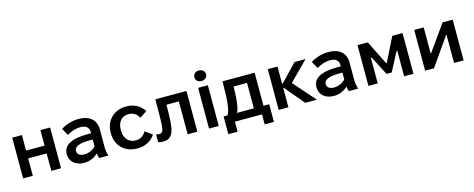

<svg xmlns="http://www.w3.org/2000/svg" viewBox="-37 -1482 5845 2367"><g transform="rotate(-15 2886.0 -298.5)"><path d="M75 0H199V-222H435V0H559V-520H435V-322H199V-520H75Z M854 10C925 10 987 -18 1031 -62C1034 -39 1039 -16 1045 0H1163C1153 -34 1145 -71 1145 -107V-342C1145 -459 1062 -531 930 -531H924C841 -531 761 -505 697 -465L748 -375C800 -408 863 -428 917 -428H920C989 -428 1028 -394 1028 -344V-321H986C777 -321 672 -263 672 -152V-145C672 -53 746 10 854 10ZM879 -90C827 -90 792 -117 792 -154V-158C792 -213 856 -241 993 -241H1028V-154C992 -115 937 -90 879 -90Z M1529 8H1536C1637 8 1713 -36 1761 -107L1671 -174C1644 -125 1602 -93 1542 -93H1537C1452 -93 1393 -156 1393 -255V-265C1393 -368 1446 -429 1532 -429H1535C1594 -429 1637 -401 1665 -348L1757 -409C1711 -482 1634 -528 1533 -528H1527C1376 -528 1264 -420 1264 -269V-253C1264 -100 1372 8 1529 8Z M1858 9C1965 9 2012 -53 2015 -288L2017 -420H2175V0H2299V-520H1902L1900 -285C1898 -133 1889 -93 1836 -93C1826 -93 1811 -95 1799 -101V-1C1817 6 1835 9 1858 9Z M2510 -590C2554 -590 2586 -618 2586 -657C2586 -697 2554 -725 2510 -725C2467 -725 2437 -697 2437 -657C2437 -618 2467 -590 2510 -590ZM2448 0H2572V-520H2448Z M2660 128H2778V0H3124V128H3242V-98H3169V-520H2759C2759 -273 2744 -138 2708 -98H2660ZM2829 -98C2855 -130 2872 -237 2875 -423H3046V-98Z M3337 0H3461V-246H3469L3676 0H3825L3579 -279L3819 -520H3679L3469 -301H3461V-520H3337Z M4041 10C4112 10 4174 -18 4218 -62C4221 -39 4226 -16 4232 0H4350C4340 -34 4332 -71 4332 -107V-342C4332 -459 4249 -531 4117 -531H4111C4028 -531 3948 -505 3884 -465L3935 -375C3987 -408 4050 -428 4104 -428H4107C4176 -428 4215 -394 4215 -344V-321H4173C3964 -321 3859 -263 3859 -152V-145C3859 -53 3933 10 4041 10ZM4066 -90C4014 -90 3979 -117 3979 -154V-158C3979 -213 4043 -241 4180 -241H4215V-154C4179 -115 4124 -90 4066 -90Z M4482 0H4601V-330H4609L4736 -85H4802L4929 -327H4938V0H5057V-520H4926L4774 -215H4765L4613 -520H4482Z M5206 0H5319L5570 -359H5575V0H5697V-520H5568L5333 -189H5327V-520H5206Z"/></g></svg>

Font: Fixel Display SemiBold
Style: Regular
Weight: 600
Designer: AlfaBravo + MacPaw
Foundry: Kyrylo Tkachov, Marchela Mozhyna, Serhii Makarenko, Maria Weinstein, Zakhar Kryvoshyya
Version: Version 1.211